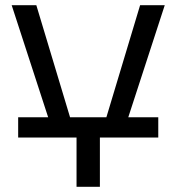

<svg xmlns="http://www.w3.org/2000/svg" viewBox="-20 -720 680 740"><path d="M275 0V-190H191L25 -700H120L250 -268H390L520 -700H615L449 -190H365V0ZM50 -190V-268H590V-190Z"/></svg>

Font: Tektur
Style: Regular
Weight: 400
Designer: Adam Jagosz
Foundry: Adam Jagosz
Version: Version 1.005;gftools[0.9.30]